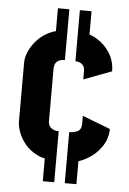

<svg xmlns="http://www.w3.org/2000/svg" viewBox="-54 -702 563 836"><g transform="rotate(5 228.0 -284.0)"><path d="M302 -363V-399Q302 -414 296 -422.5Q290 -431 280.5 -435Q271 -439 261 -439V-568Q305 -568 342 -546.5Q379 -525 401.5 -489Q424 -453 424 -409ZM215 0Q166 0 132.5 -16.5Q99 -33 78.5 -58Q58 -83 48.5 -109.5Q39 -136 39 -155V-415Q39 -435 49.5 -460.5Q60 -486 82 -511Q104 -536 137 -552Q170 -568 215 -568V-440Q197 -440 187 -434Q177 -428 173 -419Q169 -410 169 -400V-165Q169 -158 173.5 -149.5Q178 -141 188.5 -135Q199 -129 215 -129ZM261 1V-129Q280 -129 297 -136.5Q314 -144 314 -172Q314 -180 314 -188.5Q314 -197 314 -205L436 -158Q436 -115 410.5 -78.5Q385 -42 345 -20.5Q305 1 261 1ZM165 -537V-662H215V-537ZM165 94V-31H215V94ZM261 -537V-662H312V-537ZM261 94V-31H312V94Z"/></g></svg>

Font: Stick No Bills ExtraBold
Style: Regular
Weight: 800
Version: Version 2.000